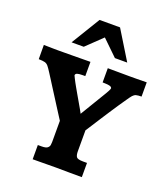

<svg xmlns="http://www.w3.org/2000/svg" viewBox="-157 -992 959 1102"><g transform="rotate(20 322.5 -441.5)"><path d="M172.4 0V-86.9H195.8Q221.2 -86.9 231 -94.7Q240.7 -102.5 242.2 -113Q243.7 -123.5 243.7 -130.9V-260.7Q236.8 -271.5 224.9 -290Q212.9 -308.6 198.2 -331.8Q183.6 -355 168 -379.4Q152.3 -403.8 137.7 -427Q123 -450.2 111.1 -469Q99.1 -487.8 92.3 -498.5Q77.1 -522.5 68.1 -533.4Q59.1 -544.4 46.9 -547.9Q34.7 -551.3 8.8 -551.8Q8.8 -573.2 8.5 -595.2Q8.3 -617.2 8.3 -638.7Q12.7 -638.7 29.5 -638.2Q46.4 -637.7 65.7 -637.5Q85 -637.2 96.7 -637.2Q141.6 -637.2 184.6 -637.7Q227.5 -638.2 293 -638.7V-551.8H277.8Q253.9 -551.8 243.7 -548.1Q233.4 -544.4 233.4 -534.7Q236.3 -529.3 241.9 -517.1Q247.6 -504.9 252 -497.6Q255.9 -490.2 264.9 -474.4Q273.9 -458.5 285.4 -438.5Q296.9 -418.5 308.6 -398.4Q320.3 -378.4 329.3 -362.5Q338.4 -346.7 341.8 -339.4L438 -499Q445.3 -511.2 450.2 -520.8Q455.1 -530.3 456.1 -536.6Q454.1 -544.4 444.1 -547.6Q434.1 -550.8 414.1 -551.3Q412.1 -551.3 406.7 -551.5Q401.4 -551.8 398.9 -551.8V-638.7Q398.9 -638.7 415 -638.4Q431.2 -638.2 453.9 -638.2Q476.6 -638.2 497.8 -637.9Q519 -637.7 529.8 -637.7Q553.2 -637.7 578.4 -637.9Q603.5 -638.2 636.7 -638.7V-551.8Q615.7 -551.8 604.2 -548.6Q592.8 -545.4 584.2 -535.6Q575.7 -525.9 562.5 -506.3Q547.9 -485.8 529.8 -458.7Q511.7 -431.6 492.7 -402.6Q473.6 -373.5 455.8 -345.7Q438 -317.9 423.6 -295.4Q409.2 -272.9 400.4 -259.8V-131.8Q400.4 -109.9 407.2 -98.4Q414.1 -86.9 448.7 -86.9H472.7V0Q436.5 0 401.6 -0.2Q366.7 -0.5 317.4 -1Q298.3 -1 268.8 -0.7Q239.3 -0.5 212.2 -0.2Q185.1 0 172.4 0ZM152.8 -707 259.8 -882.8H384.8L492.7 -707H417.5L322.8 -798.8L227.1 -707Z"/></g></svg>

Font: Kameron
Style: Regular
Weight: 400
Designer: Vernon Adams
Foundry: Vernon Adams
Version: Version 1.100